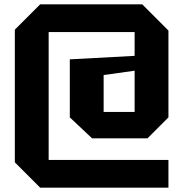

<svg xmlns="http://www.w3.org/2000/svg" viewBox="-20 -720 840 880"><path d="M48 24V-584L164 -700H632L752 -580V-182L656 -86H402L300 -182V-448L597 -464V-573H203V13H752V140H164ZM455 -207H597V-396L455 -376Z"/></svg>

Font: Tektur
Style: Bold
Weight: 700
Designer: Adam Jagosz
Foundry: Adam Jagosz
Version: Version 1.005;gftools[0.9.30]